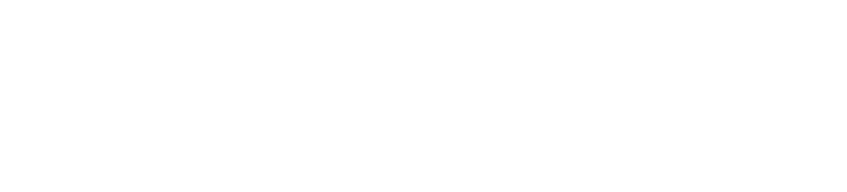

<svg xmlns="http://www.w3.org/2000/svg" viewBox="-18 -35 754 171"><g transform="rotate(-10 359.5 51.0)"><path d="M100 51Z"/></g></svg>

Font: Passageway
Style: BdSuIt
Weight: 700
Foundry: Ascender Corporation
Version: Version 1.11